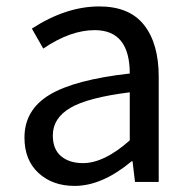

<svg xmlns="http://www.w3.org/2000/svg" viewBox="-20 -577 603 609"><path d="M216.8 12.7Q146.5 12.7 102.1 -28.3Q57.6 -69.3 57.6 -140.6Q57.6 -228.5 137.2 -276.4Q216.8 -324.2 391.6 -343.8Q391.6 -481.4 280.3 -481.4Q203.1 -481.4 117.2 -422.9L81.1 -486.3Q189.5 -556.6 294.9 -556.6Q390.6 -556.6 437 -497.6Q483.4 -438.5 483.4 -334V0H408.2L400.4 -65.4H397.5Q303.7 12.7 216.8 12.7ZM243.2 -59.6Q310.5 -59.6 391.6 -131.8V-284.2Q258.8 -267.6 203.1 -234.9Q147.5 -202.1 147.5 -147.5Q147.5 -103.5 173.8 -81.5Q200.2 -59.6 243.2 -59.6Z"/></svg>

Font: irohakakuC Regular
Style: Regular
Weight: 400
Designer: [Source Han Sans]
Ryoko NISHIZUKA Ë•øÂ°öÊ∂ºÂ≠ê (kana & ideographs); Paul D. Hunt (Latin, Greek & Cyrillic); Wenlong ZHAN
Version: Version 1.001.20160904